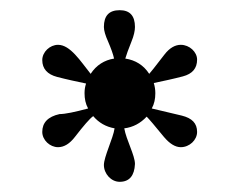

<svg xmlns="http://www.w3.org/2000/svg" viewBox="-20 -589 477 377"><path d="M146 -406C146 -395 148 -385 153 -376C127 -369 108 -365 97 -365C74 -360 63 -348 63 -330C63 -314 78 -300 94 -300C106 -300 117 -307 127 -320C144 -342 156 -356 163 -361C174 -348 188 -340 205 -337C202 -317 184 -281 184 -265C184 -248 198 -232 215 -232C234 -232 244 -244 245 -267C245 -284 228 -314 224 -337C241 -339 256 -347 268 -360C273 -355 284 -342 302 -320C313 -307 324 -300 335 -300C352 -300 367 -314 367 -330C367 -347 357 -357 337 -362L278 -376C283 -385 285 -395 285 -406C285 -413 284 -419 282 -426C301 -430 320 -434 339 -439C358 -444 367 -455 367 -472C367 -487 352 -501 335 -501C324 -501 313 -495 303 -482C284 -457 274 -445 273 -444C262 -461 246 -471 226 -474C228 -481 232 -492 238 -507C243 -519 245 -529 245 -536C245 -558 235 -569 215 -569C194 -569 184 -558 184 -536C184 -529 187 -519 192 -508C198 -494 202 -483 204 -474C185 -471 169 -461 158 -444C138 -469 118 -501 94 -501C78 -501 63 -487 63 -471C63 -454 73 -443 92 -438C111 -433 130 -429 149 -425C147 -419 146 -413 146 -406Z"/></svg>

Font: GFS Philostratos
Style: Regular
Weight: 400
Designer: George D. Matthiopoulos
Foundry: George D. Matthiopoulos
Version: Version 1.000